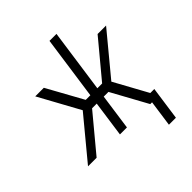

<svg xmlns="http://www.w3.org/2000/svg" viewBox="-225 -807 1106 1106"><g transform="rotate(-45 328.0 -254.0)"><path d="M79 -500 216 -250 9 0H79L287 -250L149 -500ZM656 -500H587L379 -250L516 0H586L449 -250ZM363 -668 308 -280H246L237 -220H300L269 0H326L357 -220H420L428 -280H365L420 -668ZM508 160H565L594 -45H537Z"/></g></svg>

Font: Unageo
Style: Light-Italic
Weight: 300
Designer: Richard Sepsi
Foundry: Richard Sepsi
Version: Version 2.000